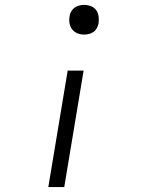

<svg xmlns="http://www.w3.org/2000/svg" viewBox="-20 -558 640 783"><path d="M323 -417Q308 -417 295 -422.5Q282 -428 274 -438.5Q266 -449 263.5 -463.5Q261 -478 264 -492Q265 -502 270.5 -511.5Q276 -521 284.5 -527Q293 -533 303 -535.5Q313 -538 323 -538Q337 -538 350.5 -533Q364 -528 372 -517Q380 -506 382 -492Q384 -478 382 -463Q380 -453 375 -443.5Q370 -434 361.5 -428Q353 -422 343 -419.5Q333 -417 323 -417ZM177 205 256 -270H321L242 205Z"/></svg>

Font: Iosevka Slab LtExObl
Style: Regular
Weight: 300
Width: 7
Italic angle: -9°
Monospace: yes
Designer: Belleve Invis
Foundry: Belleve Invis
Version: Version 11.1.0; ttfautohint (v1.8.3)